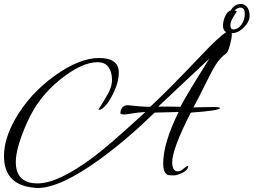

<svg xmlns="http://www.w3.org/2000/svg" viewBox="-21 -823 1268 960"><path d="M706 -263Q671 -261 641 -256Q577 -244 581 -260Q585 -297 619 -297Q685 -289 730 -289Q816 -368 987 -548Q1074 -640 1110 -662Q1094 -671 1094 -694.5Q1094 -718 1105 -742Q1116 -766 1133 -771Q1150 -803 1184 -803Q1202 -803 1214.5 -787.5Q1227 -772 1227 -743.5Q1227 -715 1198.5 -686Q1170 -657 1137 -657Q1138 -654 1138 -644.5Q1138 -635 1129 -599Q1120 -563 1109 -555Q1086 -539 1066 -511.5Q1046 -484 1009 -408.5Q972 -333 946 -286L1043 -288Q1079 -288 1079 -283Q1079 -270 933 -260Q840 -78 840 -12Q840 34 869 34Q880 34 896.5 20.5Q913 7 916.5 7Q920 7 920 12Q915 30 889.5 42Q864 54 846.5 54Q829 54 819 52Q795 43 795 -6Q795 -107 872 -263L752 -260Q618 -129 483 -30Q281 117 167 117Q160 117 153 116Q-1 103 -1 -42Q-1 -128 53 -224Q125 -352 250 -442.5Q375 -533 474 -533Q573 -533 573 -460Q573 -411 543 -351Q513 -291 482 -275Q479 -274 475.5 -274Q472 -274 472 -276L505 -330Q539 -383 539 -423Q539 -463 521.5 -487.5Q504 -512 466 -512Q388 -512 279.5 -425Q171 -338 114.5 -211Q58 -84 58 -13Q58 94 167 94Q271 94 449 -40Q528 -99 706 -263ZM1026 -530 770 -290H829Q850 -289 881 -289Q910 -346 1026 -530ZM1181 -785Q1169 -785 1152 -772L1163 -766Q1162 -763 1146.5 -739.5Q1131 -716 1131 -696Q1131 -676 1146 -676Q1169 -676 1186 -699.5Q1203 -723 1203 -754Q1203 -785 1181 -785Z"/></svg>

Font: Alex Brush
Style: Regular
Weight: 400
Designer: Robert E. Leuschke
Foundry: Robert E. Leuschke
Version: Version 1.003